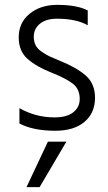

<svg xmlns="http://www.w3.org/2000/svg" viewBox="-20 -532 446 790"><path d="M371 -130Q371 -67 327.5 -30.5Q284 6 208 6Q116 6 60 -24V-87Q127 -49 204 -49Q255 -49 281.5 -70Q308 -91 308 -125Q308 -165 280.5 -187Q253 -209 190 -234Q129 -258 93 -290Q57 -322 57 -378Q57 -439 102 -475.5Q147 -512 215 -512Q297 -512 341 -489V-428Q294 -455 214 -455Q170 -455 144.5 -434.5Q119 -414 119 -381Q119 -361 126.5 -346Q134 -331 152.5 -318.5Q171 -306 184 -300Q197 -294 226 -282Q296 -254 333.5 -220.5Q371 -187 371 -130ZM143 238H89L177 51H253Z"/></svg>

Font: Hind Madurai Light
Style: Regular
Weight: 300
Designer: Jyotish Sonowal
Foundry: Indian Type Foundry
Version: Version 1.001;PS 1.0;hotconv 1.0.86;makeotf.lib2.5.63406; tt